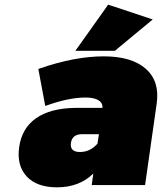

<svg xmlns="http://www.w3.org/2000/svg" viewBox="-20 -801 701 831"><path d="M63 -164.1Q74.2 -246.1 136.2 -289.3Q198.2 -332.5 304.2 -334H423.8Q424.8 -355.5 406 -367.2Q387.2 -378.9 350.1 -378.9Q277.8 -378.9 181.2 -344.2L175.8 -342.8L146 -502L149.9 -503.9Q302.7 -557.1 429.2 -557.1Q549.8 -557.1 610.8 -503.4Q671.9 -449.7 658.2 -353L607.9 0H377L383.8 -49.8Q322.8 9.8 227.1 9.8Q139.2 9.8 95.5 -37.4Q51.8 -84.5 63 -164.1ZM306.2 -581.1 448.2 -780.8 641.1 -716.8 477.1 -581.1ZM287.1 -183.1Q281.2 -143.1 326.2 -143.1Q370.1 -143.1 401.9 -179.2L408.2 -220.2H335Q293 -220.2 287.1 -183.1Z"/></svg>

Font: Trueno UltraBlack
Style: Italic
Weight: 950
Designer: Julieta Ulanovsky
Foundry: Julieta Ulanovsky
Version: Version 3.001b | FøM Fix